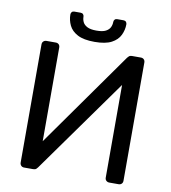

<svg xmlns="http://www.w3.org/2000/svg" viewBox="-94 -964 930 1045"><g transform="rotate(10 371.0 -441.5)"><path d="M109.6 0Q99.4 0 93.1 -6.8Q86.7 -13.6 86.7 -23.7V-676.3Q86.7 -687.3 93.5 -693.6Q100.3 -700 110.4 -700H161.8Q172 -700 178.4 -693.6Q184.7 -687.3 184.7 -676.3V-158.7L557.9 -685.9Q560.8 -689.6 566.3 -694.8Q571.9 -700 582.6 -700H632.1Q642.3 -700 648.7 -693.6Q655.1 -687.3 655.1 -676.3V-22.9Q655.1 -12.7 648.7 -6.4Q642.3 0 632.1 0H580.8Q570.6 0 563.8 -6.4Q557 -12.7 557 -22.9V-535.5L184.7 -14.1Q182.7 -10.7 177 -5.4Q171.2 0 159.9 0ZM367.9 -740.2Q308.2 -740.2 274.4 -757.9Q240.7 -775.7 226.9 -804.4Q213.1 -833.1 213.1 -864.4Q213.1 -872.4 218 -877.9Q222.9 -883.4 232.1 -883.4H266.6Q275.6 -883.4 280.6 -877.9Q285.6 -872.4 285.6 -864.4Q285.6 -849.2 292.4 -835Q299.1 -820.9 317 -811.6Q334.8 -802.4 367.8 -802.4Q401.7 -802.4 419.2 -811.6Q436.6 -820.9 443.4 -835Q450.1 -849.2 450.1 -864.4Q450.1 -872.4 455.1 -877.9Q460.1 -883.4 469.1 -883.4H503.6Q512.6 -883.4 517.6 -877.9Q522.6 -872.4 522.6 -864.4Q522.6 -833.1 508.8 -804.4Q495.1 -775.7 461.7 -757.9Q428.4 -740.2 367.9 -740.2Z"/></g></svg>

Font: Rubik Light
Style: Regular
Weight: 300
Designer: Hubert and Fischer
Foundry: Hubert and Fischer
Version: Version 2.300;gftools[0.9.30]